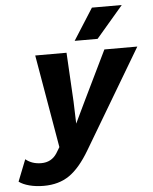

<svg xmlns="http://www.w3.org/2000/svg" viewBox="-154 -785 835 1051"><g transform="rotate(-5 264.0 -259.5)"><path d="M44 215Q1 215 -35 205.5Q-71 196 -92 180L-45 61Q-10 90 41 90Q97 90 127 44L147 11L59 -500H231L246 -231L250 -109L307 -228L439 -500H620L298 42Q243 135 185 175Q127 215 44 215ZM391 -734H555L407 -561H281Z"/></g></svg>

Font: Work Sans
Style: Bold Italic
Weight: 700
Italic angle: -13°
Designer: Wei Huang
Foundry: Wei Huang
Version: Version 2.010; ttfautohint (v1.8.3)